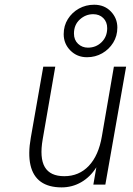

<svg xmlns="http://www.w3.org/2000/svg" viewBox="-20 -800 576 832"><path d="M247 12Q191 12 157 -12.2Q123 -36.5 112 -84.8Q101 -133 113.5 -203.5L167.5 -511H219.5L165 -196.5Q151 -115.5 174.2 -76Q197.5 -36.5 258.5 -36.5Q322.5 -36.5 365 -81.5Q407.5 -126.5 421.5 -209.5L473.5 -511H526.5L436.5 0H384.5L397.5 -75Q371 -33 332 -10.5Q293 12 247 12ZM357 -552Q314 -552 285 -581.2Q256 -610.5 256 -652Q256 -688.5 274 -717.2Q292 -746 322 -762.8Q352 -779.5 388 -779.5Q432.5 -779.5 460.5 -750.2Q488.5 -721 488.5 -680.5Q488.5 -644 470.5 -615Q452.5 -586 422.8 -569Q393 -552 357 -552ZM361 -593.5Q396 -593.5 420.2 -617.2Q444.5 -641 444.5 -678Q444.5 -705 427.5 -721.8Q410.5 -738.5 384 -738.5Q351 -738.5 325.8 -715.5Q300.5 -692.5 300.5 -654.5Q300.5 -627 318.2 -610.2Q336 -593.5 361 -593.5Z"/></svg>

Font: Overpass ExtraLight
Style: Italic
Weight: 250
Italic angle: -10°
Designer: Delve Withrington, Dave Bailey, Thomas Jockin
Foundry: Delve Fonts LLC
Version: Version 4.000